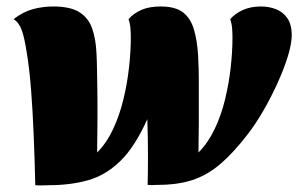

<svg xmlns="http://www.w3.org/2000/svg" viewBox="-20 -550 921 593"><path d="M130 22Q120 22 110 22.5Q100 23 89 22Q87 -60 84 -134Q81 -208 76 -272Q71 -336 63 -385Q56 -432 47.5 -456Q39 -480 22 -491Q52 -514 82.5 -522Q113 -530 144 -530Q197 -530 225 -512.5Q253 -495 264.5 -462.5Q276 -430 278 -385Q279 -370 279.5 -341.5Q280 -313 280.5 -284.5Q281 -256 281 -239Q281 -213 281 -174Q281 -135 280 -79Q309 -108 329 -150.5Q349 -193 361 -242.5Q373 -292 378.5 -341.5Q384 -391 384 -433Q384 -447 383 -461.5Q382 -476 377 -491Q393 -509 417 -519.5Q441 -530 476 -530Q522 -530 545.5 -511.5Q569 -493 579 -459Q589 -425 592 -378Q592 -369 592.5 -361Q593 -353 593.5 -339.5Q594 -326 594 -302Q594 -278 594 -239Q594 -208 594 -169.5Q594 -131 593 -79Q622 -108 642.5 -150.5Q663 -193 675 -242.5Q687 -292 692.5 -341.5Q698 -391 698 -433Q698 -447 697 -461.5Q696 -476 691 -491Q706 -508 730 -519Q754 -530 786 -530Q810 -530 831.5 -522Q853 -514 867 -494.5Q881 -475 881 -441Q881 -415 869 -376Q857 -337 837 -293Q817 -249 793 -207.5Q769 -166 744 -134Q700 -77 660 -43Q620 -9 574.5 6Q529 21 467 21Q460 21 452 21.5Q444 22 436 21Q437 -18 437 -70.5Q437 -123 435 -182Q397 -97 352 -53Q307 -9 252.5 6.5Q198 22 130 22Z"/></svg>

Font: Sansita Swashed Light Black
Style: Regular
Weight: 900
Version: Version 1.003